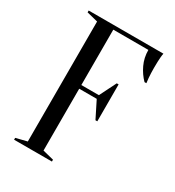

<svg xmlns="http://www.w3.org/2000/svg" viewBox="-170 -800 820 901"><g transform="rotate(30 240.0 -350.0)"><path d="M190 -360V-25L250 -10V0H45V-10L105 -25V-675L45 -690V-700H450Q448 -691 447 -679Q446 -668 445.5 -653.5Q445 -639 445 -620Q445 -606 445.5 -592.5Q446 -579 447 -567Q448 -553 450 -540H440Q414 -566 397 -602Q380 -638 380 -680H190V-380H285L330 -470H340V-270H330L285 -360Z"/></g></svg>

Font: Oranienbaum
Style: Regular
Weight: 400
Designer: Oleg Pospelov and Jovanny Lemonad
Foundry: Oleg Pospelov and jovanny Lemonad
Version: Version 1.001; ttfautohint (v0.91) -l 8 -r 50 -G 200 -x 0 -w